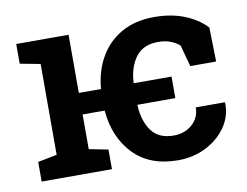

<svg xmlns="http://www.w3.org/2000/svg" viewBox="-65 -627 932 725"><g transform="rotate(-10 401.5 -264.0)"><path d="M563 10.3Q454.6 10.3 392.6 -54.4Q330.6 -119.1 321.8 -222.7H237.3V-89.8L310.5 -75.2V0H41V-75.2L114.3 -89.8V-438L36.6 -452.6V-528.3H237.3V-305.2H322.3Q328.1 -373.5 358.4 -426Q388.7 -478.5 441.2 -508.3Q493.7 -538.1 566.9 -538.1Q630.9 -538.1 681.4 -518.3Q731.9 -498.5 765.6 -462.9L768.6 -332H669.4L647 -414.6Q633.3 -426.8 612.8 -434.8Q592.3 -442.9 564.9 -442.9Q507.3 -442.9 479 -404.5Q450.7 -366.2 447.8 -307.6L448.7 -305.2H592.8V-222.7H448.2L447.3 -220.2Q450.2 -160.6 477.5 -122.6Q504.9 -84.5 563 -84.5Q605 -84.5 633.8 -109.9Q662.6 -135.3 662.6 -174.8H773.4L774.9 -171.9Q776.4 -122.1 747.8 -80.6Q719.2 -39.1 670.7 -14.4Q622.1 10.3 563 10.3Z"/></g></svg>

Font: Roboto Slab Medium
Style: Regular
Weight: 500
Designer: Google
Version: Version 2.001; ttfautohint (v1.8.3)